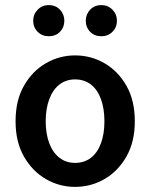

<svg xmlns="http://www.w3.org/2000/svg" viewBox="-20 -720 589 752"><path d="M274 12Q213 12 160 -18.5Q107 -49 74 -106.5Q41 -164 41 -245Q41 -327 74 -384.5Q107 -442 160 -472.5Q213 -503 274 -503Q336 -503 389 -472.5Q442 -442 475 -384.5Q508 -327 508 -245Q508 -164 475 -106.5Q442 -49 389 -18.5Q336 12 274 12ZM274 -82Q310 -82 336 -102Q362 -122 375.5 -159Q389 -196 389 -245Q389 -294 375.5 -331.5Q362 -369 336 -389Q310 -409 274 -409Q239 -409 213 -389Q187 -369 173 -331.5Q159 -294 159 -245Q159 -196 173 -159Q187 -122 213 -102Q239 -82 274 -82ZM171 -578Q145 -578 127.5 -595.5Q110 -613 110 -639Q110 -664 127.5 -682Q145 -700 171 -700Q198 -700 215 -682Q232 -664 232 -639Q232 -613 215 -595.5Q198 -578 171 -578ZM377 -578Q350 -578 333 -595.5Q316 -613 316 -639Q316 -664 333 -682Q350 -700 377 -700Q403 -700 420.5 -682Q438 -664 438 -639Q438 -613 420.5 -595.5Q403 -578 377 -578Z"/></svg>

Font: Mada SemiBold
Style: Regular
Weight: 600
Designer: Khaled Hosny
Version: Version 1.5